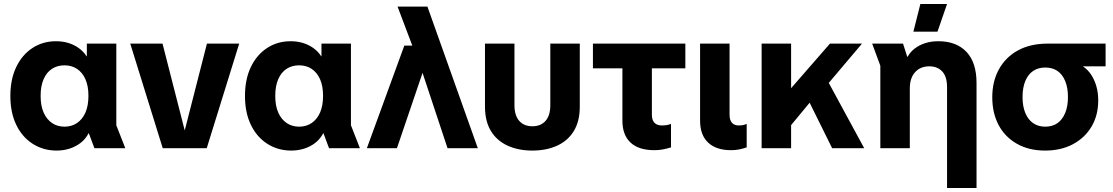

<svg xmlns="http://www.w3.org/2000/svg" viewBox="-20 -744 5587 964"><path d="M264 12Q198 12 145 -21.5Q92 -55 62 -116.5Q32 -178 32 -262Q32 -346 61.5 -407.5Q91 -469 143 -503Q195 -537 261 -537Q294 -537 322.5 -528.5Q351 -520 375 -503Q399 -486 415 -461H416V-525H564V-115L609 0H454L426 -75H425Q409 -45 384 -26Q359 -7 328.5 2.5Q298 12 264 12ZM304 -108Q340 -108 367 -126.5Q394 -145 409 -179Q424 -213 424 -263Q424 -312 409 -346Q394 -380 367 -398Q340 -416 304 -416Q268 -416 241 -398.5Q214 -381 199 -346.5Q184 -312 184 -263Q184 -213 199 -179Q214 -145 241 -126.5Q268 -108 304 -108Z M797 0 634 -525H796L907 -91H908L1019 -525H1181L1018 0Z M1442 12Q1376 12 1323 -21.5Q1270 -55 1240 -116.5Q1210 -178 1210 -262Q1210 -346 1239.5 -407.5Q1269 -469 1321 -503Q1373 -537 1439 -537Q1472 -537 1500.5 -528.5Q1529 -520 1553 -503Q1577 -486 1593 -461H1594V-525H1742V-115L1787 0H1632L1604 -75H1603Q1587 -45 1562 -26Q1537 -7 1506.5 2.5Q1476 12 1442 12ZM1482 -108Q1518 -108 1545 -126.5Q1572 -145 1587 -179Q1602 -213 1602 -263Q1602 -312 1587 -346Q1572 -380 1545 -398Q1518 -416 1482 -416Q1446 -416 1419 -398.5Q1392 -381 1377 -346.5Q1362 -312 1362 -263Q1362 -213 1377 -179Q1392 -145 1419 -126.5Q1446 -108 1482 -108Z M2227 0 2079 -446 2063 -481 1976 -711H2126L2379 0ZM1822 0 2010 -515H2141L2153 -403H2110L1973 0Z M2653 12Q2583 12 2529 -12.5Q2475 -37 2445 -86Q2415 -135 2415 -209V-525H2563V-216Q2563 -164 2587 -137Q2611 -110 2653 -110Q2695 -110 2719 -137Q2743 -164 2743 -216V-525H2891V-209Q2891 -135 2861 -86Q2831 -37 2777 -12.5Q2723 12 2653 12Z M3265 10Q3187 10 3146 -28Q3105 -66 3105 -138V-450H3253V-168Q3253 -141 3266 -127.5Q3279 -114 3305 -114Q3314 -114 3325 -115.5Q3336 -117 3349 -122V-4Q3326 3 3306.5 6.5Q3287 10 3265 10ZM2957 -401V-525H3421V-401Z M3650 10Q3576 10 3535.5 -28Q3495 -66 3495 -138V-525H3643V-168Q3643 -141 3655 -127.5Q3667 -114 3690 -114Q3699 -114 3708.5 -115.5Q3718 -117 3729 -122V-4Q3708 3 3690 6.5Q3672 10 3650 10Z M3914 -70V-292H3944L4147 -525H4308L4099 -278L4078 -268ZM3804 0V-525H3952V0ZM4158 0 4017 -285 4096 -411 4319 0Z M4735 200V-306Q4735 -359 4711 -385Q4687 -411 4646 -411Q4601 -411 4574.5 -381.5Q4548 -352 4548 -300V0H4400V-414L4359 -525H4514L4535 -459H4537Q4551 -484 4573.5 -501Q4596 -518 4625.5 -527.5Q4655 -537 4691 -537Q4782 -537 4832.5 -483.5Q4883 -430 4883 -327V200ZM4566 -585 4601 -724H4735L4687 -585Z M5227 12Q5146 12 5086 -22Q5026 -56 4994 -116Q4962 -176 4962 -256Q4962 -336 4996 -397Q5030 -458 5092 -491.5Q5154 -525 5240 -525H5531V-411H5418V-410Q5442 -394 5458.5 -369Q5475 -344 5484.5 -311.5Q5494 -279 5494 -240Q5494 -165 5460.5 -108.5Q5427 -52 5367 -20Q5307 12 5227 12ZM5228 -108Q5264 -108 5289 -125.5Q5314 -143 5328 -176.5Q5342 -210 5342 -257Q5342 -304 5328 -337.5Q5314 -371 5289 -388Q5264 -405 5228 -405Q5193 -405 5167.5 -388Q5142 -371 5128 -337.5Q5114 -304 5114 -257Q5114 -210 5128 -176.5Q5142 -143 5167.5 -125.5Q5193 -108 5228 -108Z"/></svg>

Font: TikTok Sans 24pt
Style: Bold
Weight: 700
Version: Version 4.000